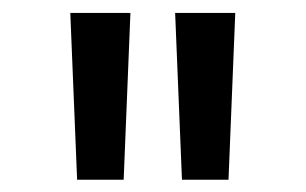

<svg xmlns="http://www.w3.org/2000/svg" viewBox="-20 -748 484 304"><path d="M102.1 -463.4 91.3 -727.5H186.5L175.8 -463.4ZM268.1 -463.4 257.3 -727.5H352.5L341.8 -463.4Z"/></svg>

Font: Inter Cardless Tabular
Style: Regular
Weight: 400
Designer: Rasmus Andersson
Foundry: rsms
Version: Version 4.000;git-4fc901f